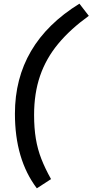

<svg xmlns="http://www.w3.org/2000/svg" viewBox="-20 -832 502 1042"><path d="M180 190Q61 33 61 -215Q61 -596 411 -812L462 -746Q362 -674 296 -594.5Q230 -515 197.5 -420.5Q165 -326 165 -208Q165 -137 174.5 -79.5Q184 -22 204.5 30.5Q225 83 257 140Z"/></svg>

Font: Prodigy Sans Medium
Style: Italic
Weight: 500
Italic angle: -13°
Designer: Wei Huang
Foundry: Wei Huang
Version: Version 1.003; ttfautohint (v1.8.3)